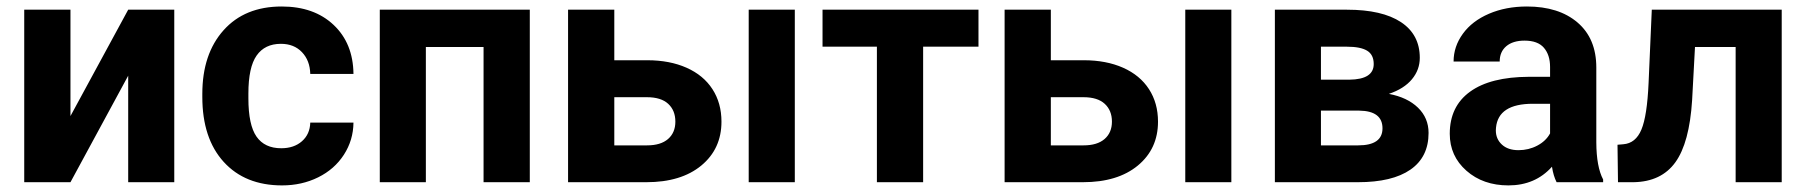

<svg xmlns="http://www.w3.org/2000/svg" viewBox="-20 -558 5531 588"><path d="M372.6 -528.3H513.7V0H372.6V-326.2L195.8 0H54.2V-528.3H195.8V-202.6Z M841.3 -104Q880.4 -104 904.8 -125.5Q929.2 -147 930.2 -182.6H1062.5Q1062 -128.9 1033.2 -84.2Q1004.4 -39.6 954.3 -14.9Q904.3 9.8 843.8 9.8Q730.5 9.8 665 -62.3Q599.6 -134.3 599.6 -261.2V-270.5Q599.6 -392.6 664.6 -465.3Q729.5 -538.1 842.8 -538.1Q941.9 -538.1 1001.7 -481.7Q1061.5 -425.3 1062.5 -331.5H930.2Q929.2 -372.6 904.8 -398.2Q880.4 -423.8 840.3 -423.8Q791 -423.8 765.9 -387.9Q740.7 -352.1 740.7 -271.5V-256.8Q740.7 -175.3 765.6 -139.6Q790.5 -104 841.3 -104Z M1602.5 0H1460.9V-414.1H1284.2V0H1143.1V-528.3H1602.5Z M1861.3 -373.5H1962.4Q2030.8 -373.5 2082.5 -350.6Q2134.3 -327.6 2161.9 -284.9Q2189.5 -242.2 2189.5 -185.5Q2189.5 -102.1 2127.7 -51Q2065.9 0 1959.5 0H1719.7V-528.3H1861.3ZM2414.1 0H2272.9V-528.3H2414.1ZM1861.3 -260.3V-112.8H1961.4Q2003.4 -112.8 2025.9 -132.3Q2048.3 -151.9 2048.3 -185.5Q2048.3 -219.7 2026.4 -240Q2004.4 -260.3 1961.4 -260.3Z M2976.6 -415H2807.1V0H2665.5V-415H2499V-528.3H2976.6Z M3198.2 -373.5H3299.3Q3367.7 -373.5 3419.4 -350.6Q3471.2 -327.6 3498.8 -284.9Q3526.4 -242.2 3526.4 -185.5Q3526.4 -102.1 3464.6 -51Q3402.8 0 3296.4 0H3056.6V-528.3H3198.2ZM3751 0H3609.9V-528.3H3751ZM3198.2 -260.3V-112.8H3298.3Q3340.3 -112.8 3362.8 -132.3Q3385.3 -151.9 3385.3 -185.5Q3385.3 -219.7 3363.3 -240Q3341.3 -260.3 3298.3 -260.3Z M3884.3 0V-528.3H4105Q4212.9 -528.3 4270.5 -490.2Q4328.1 -452.1 4328.1 -380.9Q4328.1 -344.2 4304 -315.2Q4279.8 -286.1 4233.4 -270.5Q4290 -259.8 4322.5 -228.3Q4355 -196.8 4355 -150.9Q4355 -77.1 4299.6 -38.6Q4244.1 0 4138.7 0ZM4025.4 -219.2V-112.8H4139.2Q4213.9 -112.8 4213.9 -165Q4213.9 -218.3 4142.6 -219.2ZM4025.4 -314H4112.8Q4187 -314.9 4187 -361.8Q4187 -390.6 4166.7 -402.8Q4146.5 -415 4105 -415H4025.4Z M4747.1 0Q4737.3 -19 4732.9 -47.4Q4681.6 9.8 4599.6 9.8Q4522 9.8 4470.9 -35.2Q4419.9 -80.1 4419.9 -148.4Q4419.9 -232.4 4482.2 -277.3Q4544.4 -322.3 4662.1 -322.8H4727.1V-353Q4727.1 -389.6 4708.3 -411.6Q4689.5 -433.6 4648.9 -433.6Q4613.3 -433.6 4593 -416.5Q4572.8 -399.4 4572.8 -369.6H4431.6Q4431.6 -415.5 4460 -454.6Q4488.3 -493.7 4540 -515.9Q4591.8 -538.1 4656.2 -538.1Q4753.9 -538.1 4811.3 -489Q4868.7 -439.9 4868.7 -351.1V-122.1Q4869.1 -46.9 4889.6 -8.3V0ZM4630.4 -98.1Q4661.6 -98.1 4688 -112.1Q4714.4 -126 4727.1 -149.4V-240.2H4674.3Q4568.4 -240.2 4561.5 -167L4561 -158.7Q4561 -132.3 4579.6 -115.2Q4598.1 -98.1 4630.4 -98.1Z M5436.5 -528.3V0H5295.4V-414.1H5170.9L5162.1 -251Q5153.8 -120.6 5110.8 -61Q5067.9 -1.5 4982.9 0H4935.1L4933.6 -114.7L4951.2 -116.2Q4989.3 -119.1 5006.8 -161.1Q5024.4 -203.1 5028.8 -304.2L5038.6 -528.3Z"/></svg>

Font: Robotiche
Style: Bold
Weight: 700
Designer: Google
Version: Version 2.001150; 2014